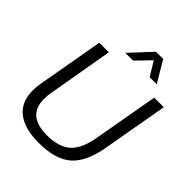

<svg xmlns="http://www.w3.org/2000/svg" viewBox="-256 -1068 1219 1219"><g transform="rotate(45 354.0 -458.0)"><path d="M305.2 9.8Q177.7 9.8 110.8 -43.5Q43.9 -96.7 43.9 -200.2Q43.9 -234.4 50.8 -269L128.9 -711.9H214.8L139.2 -275.9Q132.8 -247.1 132.8 -213.9Q132.8 -134.3 177.7 -97.7Q222.7 -61 309.1 -61Q415.5 -61 470.2 -109.9Q524.9 -158.7 544.9 -275.9L622.1 -711.9H708L629.9 -269Q604 -120.6 530 -55.4Q456.1 9.8 305.2 9.8ZM573.2 -783.2H509.8L452.1 -877.9L360.8 -783.2H291L423.8 -925.8H488.8Z"/></g></svg>

Font: Creato Display
Style: Italic
Weight: 400
Italic angle: -10°
Version: Version 1.000